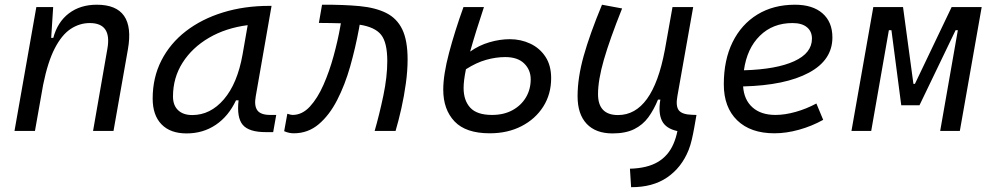

<svg xmlns="http://www.w3.org/2000/svg" viewBox="-20 -547 4142 802"><path d="M40.5 0 131.8 -517.6H202.1L193.8 -388.7H202.6Q220.2 -455.1 267.8 -491.2Q315.4 -527.3 384.3 -527.3Q547.4 -527.3 514.2 -340.3L454.1 0H368.7L428.7 -344.2Q447.3 -450.7 355 -450.7Q312.5 -450.7 275.4 -426.3Q238.3 -401.9 209 -345.5Q179.7 -289.1 160.2 -192.9L126 0Z M759.3 10.3Q691.4 10.3 654.5 -27.8Q617.7 -65.9 617.7 -135.3Q617.7 -223.1 654.3 -294.7Q690.9 -366.2 756.8 -417Q822.8 -467.8 911.6 -495.1Q1000.5 -522.5 1105 -522.5H1114.3L1048.3 -145Q1041 -105.5 1054.9 -86.2Q1068.8 -66.9 1108.9 -66.9H1133.8L1121.1 4.9H1090.3Q1019.5 4.9 993.9 -25.6Q968.3 -56.2 976.6 -127.9H965.8Q934.6 -61.5 881.3 -25.6Q828.1 10.3 759.3 10.3ZM783.2 -66.4Q858.9 -66.4 915.3 -132.3Q971.7 -198.2 993.2 -319.3L1014.6 -441.9Q923.3 -430.2 853 -389.2Q782.7 -348.1 742.7 -285.2Q702.6 -222.2 702.6 -144Q702.6 -106.9 723.9 -86.7Q745.1 -66.4 783.2 -66.4Z M1544.9 0Q1564.9 -69.3 1581.3 -147.7Q1597.7 -226.1 1597.7 -292Q1597.7 -369.6 1571.8 -401.9Q1545.9 -434.1 1482.4 -443.8L1479.5 -427.2Q1464.8 -347.7 1442.9 -270Q1420.9 -192.4 1388.4 -129.2Q1356 -65.9 1311.3 -28.1Q1266.6 9.8 1207 9.8Q1197.8 9.8 1188 7.8Q1178.2 5.9 1167 1L1180.2 -71.8Q1195.3 -66.9 1202.1 -66.9Q1242.2 -66.9 1274.4 -101.8Q1306.6 -136.7 1331.3 -192.9Q1356 -249 1373.5 -313.2Q1391.1 -377.4 1401.4 -436L1403.8 -449.7Q1383.3 -450.2 1360.4 -450.7Q1337.4 -451.2 1312 -451.2L1325.2 -527.3Q1415 -527.8 1481.9 -521.5Q1548.8 -515.1 1593.5 -492.7Q1638.2 -470.2 1660.4 -424.1Q1682.6 -377.9 1682.6 -298.8Q1682.6 -251.5 1675.3 -198.5Q1668 -145.5 1656.5 -94.2Q1645 -43 1632.3 0Z M2025.9 9.8Q1925.8 9.8 1878.7 -39.8Q1831.5 -89.4 1831.5 -172.4Q1831.5 -234.9 1855.7 -326.2Q1879.9 -417.5 1916 -517.6H2001.5Q1984.4 -465.8 1969.7 -418.9Q1955.1 -372.1 1943.8 -331.5Q1981 -357.9 2024.7 -370.6Q2068.4 -383.3 2109.4 -383.3Q2155.8 -383.3 2195.1 -364.7Q2234.4 -346.2 2258.3 -310.1Q2282.2 -273.9 2282.2 -220.7Q2282.2 -153.8 2249.3 -101.8Q2216.3 -49.8 2158.4 -20Q2100.6 9.8 2025.9 9.8ZM1926.3 -257.8Q1916.5 -210.4 1916.5 -179.7Q1916.5 -127.4 1944.3 -97.2Q1972.2 -66.9 2035.2 -66.9Q2084.5 -66.9 2120.6 -86.7Q2156.7 -106.4 2176.8 -140.1Q2196.8 -173.8 2196.8 -215.8Q2196.8 -254.9 2169.7 -281.7Q2142.6 -308.6 2090.3 -308.6Q2051.8 -308.6 2010.7 -297.1Q1969.7 -285.6 1926.3 -257.8Z M2616.2 234.9 2611.3 157.7Q2683.1 155.8 2727.3 129.9Q2771.5 104 2793 54.2Q2798.3 42 2802.5 28.6Q2806.6 15.1 2809.6 0.5Q2761.2 -9.8 2745.1 -42.5Q2729 -75.2 2738.3 -130.9H2728.5Q2711.4 -88.9 2688.2 -57.1Q2665 -25.4 2629.2 -7.6Q2593.3 10.3 2538.6 10.3Q2468.3 10.3 2430.4 -30Q2392.6 -70.3 2392.6 -145Q2392.6 -222.2 2418 -313Q2443.4 -403.8 2494.6 -527.3L2578.6 -511.7Q2526.9 -382.3 2502.4 -297.4Q2478 -212.4 2478 -153.8Q2478 -66.4 2561.5 -66.4Q2706.1 -66.4 2756.8 -336.9V-336.4L2789.1 -517.6H2875.5L2809.6 -146Q2801.8 -103.5 2815.7 -85.9Q2829.6 -68.4 2872.6 -67.4L2889.2 -66.9L2879.9 -13.7Q2875 13.7 2869.6 36.6Q2864.3 59.6 2856.4 79.6Q2827.1 152.8 2766.8 194.1Q2706.5 235.4 2616.2 234.9Z M3219.2 -66.9Q3258.3 -66.9 3303.5 -79.6Q3348.6 -92.3 3390.1 -114.7L3418.5 -46.4Q3371.1 -20 3317.6 -5.1Q3264.2 9.8 3214.8 9.8Q3115.2 9.8 3059.3 -44.4Q3003.4 -98.6 3003.4 -194.8Q3003.4 -296.4 3040 -370.8Q3076.7 -445.3 3143.6 -486.3Q3210.4 -527.3 3300.8 -527.3Q3374.5 -527.3 3415.8 -491.2Q3457 -455.1 3457 -390.6Q3457 -295.9 3358.6 -243.2Q3260.3 -190.4 3084 -186Q3087.9 -129.9 3123.3 -98.4Q3158.7 -66.9 3219.2 -66.9ZM3087.4 -253.4Q3223.1 -257.3 3297.4 -291.3Q3371.6 -325.2 3371.6 -385.7Q3371.6 -416 3350.6 -433.3Q3329.6 -450.7 3290.5 -450.7Q3208 -450.7 3154.1 -397.7Q3100.1 -344.7 3087.4 -253.4Z M3536.6 0 3627.9 -517.6H3752L3795.4 -196.8H3801.8L3955.1 -517.6H4080.6L3989.3 0H3907.2L3981 -420.9H3971.7L3820.8 -107.4H3744.6L3703.6 -420.9H3692.9L3619.1 0Z"/></svg>

Font: Cascadia Code NF SemiLight
Style: Italic
Weight: 350
Italic angle: -10°
Monospace: yes
Designer: Aaron Bell
Foundry: Saja Typeworks
Version: Version 2404.023; ttfautohint (v1.8.4)